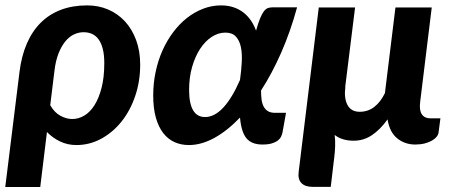

<svg xmlns="http://www.w3.org/2000/svg" viewBox="-32 -544 1720 730"><path d="M42 -269.5Q49.5 -331 70 -378.2Q90.5 -425.5 123 -457.8Q155.5 -490 199.8 -506.8Q244 -523.5 299.5 -523.5Q342.5 -523.5 379.2 -507.8Q416 -492 443 -462.8Q470 -433.5 485.5 -391.8Q501 -350 501 -298.5Q501 -234.5 482 -178.8Q463 -123 430 -81.8Q397 -40.5 352.8 -16.5Q308.5 7.5 258.5 7.5Q225 7.5 196.8 -6Q168.5 -19.5 146.5 -42L121 167H-12ZM159 -144Q175 -116 197.8 -103.8Q220.5 -91.5 242.5 -91.5Q266.5 -91.5 288.5 -104.5Q310.5 -117.5 327.2 -144Q344 -170.5 354.2 -210.2Q364.5 -250 364.5 -304Q364.5 -335 359 -357.2Q353.5 -379.5 343.2 -393.8Q333 -408 318.5 -414.8Q304 -421.5 286 -421.5Q267 -421.5 249 -413Q231 -404.5 216.2 -386.5Q201.5 -368.5 190.5 -340.8Q179.5 -313 175 -274.5Z M1042 -40Q1040.5 -32.5 1036.5 -24.2Q1032.5 -16 1024 -9.5Q1015.5 -3 1001.5 1.2Q987.5 5.5 966 5.5Q925 5.5 905.2 -18Q885.5 -41.5 880.5 -97Q832 -46.5 782.8 -19.5Q733.5 7.5 686 7.5Q656 7.5 631.2 -3.8Q606.5 -15 588.5 -38.2Q570.5 -61.5 560.5 -97Q550.5 -132.5 550.5 -181Q550.5 -227.5 559.8 -271Q569 -314.5 586 -352.5Q603 -390.5 626.8 -422Q650.5 -453.5 679.2 -476Q708 -498.5 740.8 -511Q773.5 -523.5 808.5 -523.5Q835 -523.5 856.2 -516.2Q877.5 -509 893.8 -496.2Q910 -483.5 922 -466Q934 -448.5 941.5 -427.5Q949.5 -456 956.5 -473.2Q963.5 -490.5 970.5 -500Q977.5 -509.5 985.2 -512.8Q993 -516 1003 -516H1097.5Q1072 -423 1037 -343.5Q1002 -264 960.5 -200Q960.5 -181.5 962.5 -165.8Q964.5 -150 970.5 -138.8Q976.5 -127.5 987 -121.2Q997.5 -115 1014 -115H1055.5ZM747.5 -99Q783.5 -99 817 -135Q850.5 -171 880.5 -240Q885.5 -275 887.2 -307.8Q889 -340.5 883.8 -365.2Q878.5 -390 864.8 -405Q851 -420 825 -420Q797.5 -420 772.5 -403.5Q747.5 -387 728.5 -357.8Q709.5 -328.5 698.2 -288.8Q687 -249 687 -202.5Q687 -99 747.5 -99Z M1318 -515.5 1280.5 -213.5H1281Q1275.5 -170.5 1289.2 -144.8Q1303 -119 1335.5 -119Q1367 -119 1391 -137.5Q1415 -156 1431.5 -190L1471.5 -515.5H1609.5L1565.5 -156.5Q1561.5 -124.5 1572 -109.2Q1582.5 -94 1604.5 -94H1642.5L1635.5 -40.5Q1634.5 -32 1627.8 -23.8Q1621 -15.5 1609.5 -9Q1598 -2.5 1582.2 1.5Q1566.5 5.5 1547 5.5Q1507.5 5.5 1478.5 -17.8Q1449.5 -41 1441.5 -90Q1413.5 -51 1382 -30Q1350.5 -9 1313 -9Q1268 -9 1240.5 -31Q1243 -10 1242.2 12Q1241.5 34 1239 53L1225.5 166.5H1157Q1128 166.5 1114 152Q1100 137.5 1103.5 110L1180 -515.5Z"/></svg>

Font: Lato Heavy
Style: Italic
Weight: 800
Italic angle: -7°
Designer: Lukasz Dziedzic
Foundry: tyPoland Lukasz Dziedzic
Version: Version 2.007; 2014-02-27